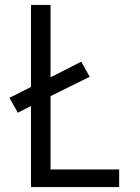

<svg xmlns="http://www.w3.org/2000/svg" viewBox="-20 -755 565 775"><path d="M105 0V-327L52 -300L18 -360L105 -404V-735H184V-443L308 -506L342 -445L184 -367V-71H461V0Z"/></svg>

Font: Iosevka Pride
Style: Regular
Weight: 400
Monospace: yes
Designer: Belleve Invis
Foundry: Belleve Invis
Version: Version 30.3.1; ttfautohint (v1.8.4)